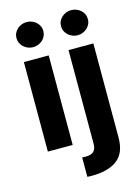

<svg xmlns="http://www.w3.org/2000/svg" viewBox="-141 -847 826 1130"><g transform="rotate(-15 272.0 -282.5)"><path d="M266.3 86.3Q302.9 86.3 317.6 70.8Q332.4 55.4 332.4 24.5V-545.5H483.7V27Q483.7 122.2 428.6 163.4Q373.6 204.5 277 204.5Q269.2 204.5 261.9 204.4Q254.6 204.2 246.4 203.8V85.6Q252.5 85.9 257.1 86.1Q261.7 86.3 266.3 86.3ZM60.4 -545.5H211.6V0H60.4ZM407.7 -768.8Q423.7 -768.8 438.6 -763.1Q453.5 -757.5 464.8 -747.3Q476.2 -737.2 483 -723.2Q489.7 -709.2 489.7 -692.5Q489.7 -675.8 483 -661.8Q476.2 -647.7 464.7 -637.4Q453.1 -627.1 438.4 -621.4Q423.7 -615.8 407.7 -615.8Q391.7 -615.8 377 -621.6Q362.2 -627.5 350.9 -637.6Q339.5 -647.7 332.7 -661.9Q326 -676.1 326 -692.5Q326 -709.2 332.7 -723.2Q339.5 -737.2 350.9 -747.3Q362.2 -757.5 377 -763.1Q391.7 -768.8 407.7 -768.8ZM136.4 -768.8Q152.3 -768.8 167.3 -763.1Q182.2 -757.5 193.5 -747.3Q204.9 -737.2 211.6 -723.2Q218.4 -709.2 218.4 -692.5Q218.4 -675.8 211.6 -661.8Q204.9 -647.7 193.4 -637.4Q181.8 -627.1 167.1 -621.4Q152.3 -615.8 136.4 -615.8Q120.4 -615.8 105.6 -621.6Q90.9 -627.5 79.5 -637.6Q68.2 -647.7 61.4 -661.9Q54.7 -676.1 54.7 -692.5Q54.7 -709.2 61.4 -723.2Q68.2 -737.2 79.5 -747.3Q90.9 -757.5 105.6 -763.1Q120.4 -768.8 136.4 -768.8Z"/></g></svg>

Font: Inter P
Style: Bold
Weight: 700
Designer: Rasmus Andersson
Foundry: rsms
Version: Version 3.018;git-588b23468